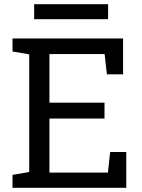

<svg xmlns="http://www.w3.org/2000/svg" viewBox="-20 -894 678 914"><path d="M39.6 0V-61.5L119.1 -75.2V-635.3L39.6 -648.9V-710.9H565.9V-540H488.8L478 -636.7H215.3V-405.3H477.5V-329.6H215.3V-72.3H493.7L504.4 -170.4H581.1V0ZM142.6 -802.7V-874H494.6V-802.7Z"/></svg>

Font: Roboto Slab LO
Style: Regular
Weight: 400
Designer: Google
Version: Version 2.000